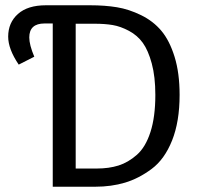

<svg xmlns="http://www.w3.org/2000/svg" viewBox="-20 -708 759 728"><path d="M322 -688Q378 -688 423.5 -680.5Q469 -673 515 -650.5Q561 -628 592 -591Q623 -554 642 -492.5Q661 -431 661 -348Q661 -247 632.5 -175.5Q604 -104 555 -67.5Q506 -31 454 -15.5Q402 0 341 0H180V-619H149Q91 -619 91 -566Q91 -538 110 -493L51 -463Q11 -522 11 -569Q11 -622 48 -655Q85 -688 154 -688ZM347 -69Q393 -69 429.5 -80.5Q466 -92 499 -121Q532 -150 550.5 -207.5Q569 -265 569 -348Q569 -417 555.5 -467Q542 -517 521.5 -545.5Q501 -574 469 -591Q437 -608 407.5 -613Q378 -618 340 -618H267V-69Z"/></svg>

Font: FiraGO Book
Style: Regular
Weight: 350
Designer: bBox Type
Foundry: bBox Type GmbH
Version: Version 1.001;PS 001.001;hotconv 1.0.88;makeotf.lib2.5.64775